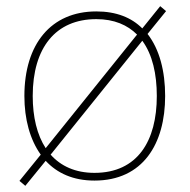

<svg xmlns="http://www.w3.org/2000/svg" viewBox="-20 -575 615 622"><path d="M515 -264C515 -344 497 -415 458 -465L518 -539L499 -555L441 -483C406 -518 357 -538 292 -538C145 -538 59 -432 59 -264C59 -189 77 -123 112 -74L43 11L62 27L128 -54C165 -14 217 10 286 10C443 10 515 -109 515 -264ZM86 -264C86 -420 160 -513 292 -513C350 -513 393 -494 424 -463L128 -95C100 -138 86 -196 86 -264ZM488 -264C488 -119 426 -15 286 -15C224 -15 177 -37 144 -74L441 -443C474 -398 488 -335 488 -264Z"/></svg>

Font: Noto Sans Syriac Eastern Thin
Style: Regular
Weight: 100
Designer: Patrick Giasson and the Monotype Design Team
Foundry: Monotype Imaging Inc.
Version: Version 3.001